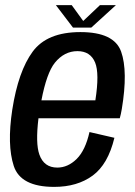

<svg xmlns="http://www.w3.org/2000/svg" viewBox="-20 -726 530 751"><path d="M192 5Q60.5 5 33.8 -77Q7 -159 28 -297Q51.5 -447.5 107.8 -524Q164 -600.5 294.5 -600.5Q426.5 -600.5 453.8 -524Q481 -447.5 456.5 -300Q453 -279 448.5 -263.5H130.5Q118.5 -165 134 -121.5Q152 -70.5 204 -70.5Q245.5 -70.5 279.8 -104.2Q314 -138 330 -209.5L427.5 -187Q402.5 -83 342.2 -39Q282 5 192 5ZM142 -333.5H353Q369.5 -439 352 -481.5Q333.5 -526 283 -526Q231.5 -526 194.5 -480.5Q162.5 -440.5 142 -333.5ZM265.5 -618 198.5 -706H260.5L305.5 -644L371 -706H433.5L337 -618Z"/></svg>

Font: Anybody Medium
Style: Italic
Weight: 500
Italic angle: -10°
Designer: Tyler Finck
Foundry: Etcetera Type Company
Version: Version 1.010; ttfautohint (v1.8.3) -l 8 -r 50 -G 200 -x 14 